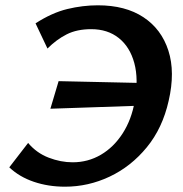

<svg xmlns="http://www.w3.org/2000/svg" viewBox="-20 -691 689 724"><path d="M225 13Q162 13 107.5 -5.5Q53 -24 15 -60L86 -152Q118 -114 163.5 -96.5Q209 -79 254 -79Q312 -79 360.5 -107.5Q409 -136 442.5 -188Q476 -240 488 -309Q503 -392 486.5 -453Q470 -514 428 -547.5Q386 -581 324 -581Q270 -581 231.5 -561.5Q193 -542 159 -508L114 -603Q176 -643 234 -657Q292 -671 349 -671Q453 -671 521 -626Q589 -581 615 -500Q641 -419 616 -311Q593 -208 533.5 -135.5Q474 -63 393.5 -25Q313 13 225 13ZM170 -281 201 -385 519 -378 494 -292Z"/></svg>

Font: Ysabeau Office
Style: Bold Italic
Weight: 700
Italic angle: -12°
Designer: Christian Thalmann (Catharsis Fonts)
Version: Version 2.001;gftools[0.9.30]; featfreeze: tnum,lnum,ss02